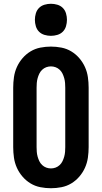

<svg xmlns="http://www.w3.org/2000/svg" viewBox="-20 -990 540 1018"><path d="M250 8Q222 8 194 2.5Q166 -3 142 -17.5Q118 -32 99.5 -53.5Q81 -75 69.5 -100.5Q58 -126 54 -154Q50 -182 50 -210V-525Q50 -553 54 -581Q58 -609 69.5 -634.5Q81 -660 99.5 -681.5Q118 -703 142 -717.5Q166 -732 194 -737.5Q222 -743 250 -743Q278 -743 306 -737.5Q334 -732 358 -717.5Q382 -703 400.5 -681.5Q419 -660 430.5 -634.5Q442 -609 446 -581Q450 -553 450 -525V-210Q450 -182 446 -154Q442 -126 430.5 -100.5Q419 -75 400.5 -53.5Q382 -32 358 -17.5Q334 -3 306 2.5Q278 8 250 8ZM250 -97Q263 -97 275 -101.5Q287 -106 296.5 -115Q306 -124 311.5 -135.5Q317 -147 320.5 -159.5Q324 -172 325 -185Q326 -198 326 -210V-525Q326 -537 325 -550Q324 -563 320.5 -575.5Q317 -588 311.5 -599.5Q306 -611 296.5 -620Q287 -629 275 -633.5Q263 -638 250 -638Q237 -638 225 -633.5Q213 -629 203.5 -620Q194 -611 188.5 -599.5Q183 -588 179.5 -575.5Q176 -563 175 -550Q174 -537 174 -525V-210Q174 -198 175 -185Q176 -172 179.5 -159.5Q183 -147 188.5 -135.5Q194 -124 203.5 -115Q213 -106 225 -101.5Q237 -97 250 -97ZM250 -800Q233 -800 216 -805Q199 -810 187 -822Q175 -834 170 -851Q165 -868 165 -885Q165 -902 170 -919Q175 -936 187 -948Q199 -960 216 -965Q233 -970 250 -970Q267 -970 284 -965Q301 -960 313 -948Q325 -936 330 -919Q335 -902 335 -885Q335 -868 330 -851Q325 -834 313 -822Q301 -810 284 -805Q267 -800 250 -800Z"/></svg>

Font: Iosevka Extrabold
Style: Regular
Weight: 800
Monospace: yes
Designer: Belleve Invis
Foundry: Belleve Invis
Version: Version 32.5.0; ttfautohint (v1.8.4)